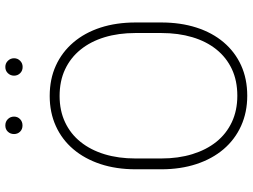

<svg xmlns="http://www.w3.org/2000/svg" viewBox="-132 -792 935 710"><g transform="rotate(-90 335.0 -437.5)"><path d="M606.4 -402.8V-308.1Q606.4 -236.8 587.6 -178.2Q568.8 -119.6 533.2 -77.6Q497.6 -35.6 447.8 -12.9Q397.9 9.8 335.4 9.8Q274.4 9.8 224.1 -12.9Q173.8 -35.6 137.9 -77.6Q102.1 -119.6 82.8 -178.2Q63.5 -236.8 63.5 -308.1V-402.8Q63.5 -474.6 82.8 -533Q102.1 -591.3 137.7 -633.3Q173.3 -675.3 223.4 -698Q273.4 -720.7 334.5 -720.7Q397 -720.7 446.8 -698Q496.6 -675.3 532.5 -633.3Q568.4 -591.3 587.4 -533Q606.4 -474.6 606.4 -402.8ZM567.4 -308.1V-403.8Q567.4 -466.3 551.8 -517.8Q536.1 -569.3 506.1 -606.4Q476.1 -643.6 433.1 -663.8Q390.1 -684.1 334.5 -684.1Q280.3 -684.1 237.3 -663.8Q194.3 -643.6 164.6 -606.4Q134.8 -569.3 119.1 -517.8Q103.5 -466.3 103.5 -403.8V-308.1Q103.5 -245.1 119.4 -193.4Q135.3 -141.6 165 -104.5Q194.8 -67.4 238 -47.1Q281.2 -26.9 335.4 -26.9Q391.1 -26.9 434.1 -47.1Q477.1 -67.4 506.8 -104.5Q536.6 -141.6 552 -193.4Q567.4 -245.1 567.4 -308.1ZM193.8 -852.5Q193.8 -866.2 202.6 -875.5Q211.4 -884.8 225.6 -884.8Q239.7 -884.8 249 -875.5Q258.3 -866.2 258.3 -852.5Q258.3 -839.4 249 -830.3Q239.7 -821.3 225.6 -821.3Q211.4 -821.3 202.6 -830.3Q193.8 -839.4 193.8 -852.5ZM409.7 -852.5Q409.7 -865.7 418.7 -875.2Q427.7 -884.8 441.9 -884.8Q455.6 -884.8 464.8 -875.2Q474.1 -865.7 474.1 -852.5Q474.1 -839.4 464.8 -830.1Q455.6 -820.8 441.9 -820.8Q427.7 -820.8 418.7 -830.1Q409.7 -839.4 409.7 -852.5Z"/></g></svg>

Font: Roboto ExtraLight
Style: Regular
Weight: 250
Designer: Christian Robertson
Foundry: Google
Version: Version 3.009; 2024